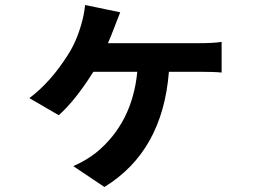

<svg xmlns="http://www.w3.org/2000/svg" viewBox="-20 -647 1040 765"><path d="M410 -475H775Q830 -475 863 -480V-358Q833 -361 775 -361H653Q628 -44 396 98L272 15Q322 -7 362 -38Q507 -156 527 -361H352Q279 -245 214 -188L97 -256Q181 -319 249 -426Q285 -481 305 -554Q315 -588 319 -627L459 -598Q436 -540 436 -539Q421 -499 410 -475Z"/></svg>

Font: Noto Sans Korean Bold
Style: Bold
Weight: 700
Designer: Ryoko NISHIZUKA  (kana & ideographs); Paul D. Hunt (Latin, Greek & Cyrillic); Wenlong ZHANG  (bopomofo); Sandoll Communi
Foundry: Adobe Systems Incorporated
Version: Version 1.000;PS 1;hotconv 1.0.78;makeotf.lib2.5.61930